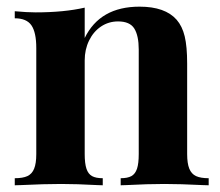

<svg xmlns="http://www.w3.org/2000/svg" viewBox="-20 -551 654 571"><path d="M505.4 -492.2Q522 -473.1 529.3 -442.9Q536.6 -412.6 536.6 -362.3V-92.8Q536.6 -64.9 543 -49.3Q549.3 -33.7 563 -27.3Q576.7 -21 600.6 -21V0L583.5 -0.5Q515.1 -3.9 468.8 -3.9Q419.9 -3.9 355 -0.5L338.9 0V-21Q359.4 -21 370.8 -27.3Q382.3 -33.7 387.5 -49.3Q392.6 -64.9 392.6 -92.8V-403.8Q392.6 -444.8 379.4 -466.1Q366.2 -487.3 331.1 -487.3Q303.2 -487.3 280.5 -472.2Q257.8 -457 244.9 -430.4Q231.9 -403.8 231.9 -371.6V-92.8Q231.9 -64.9 237.1 -49.3Q242.2 -33.7 253.7 -27.3Q265.1 -21 285.6 -21V0L270 -0.5Q207.5 -3.9 161.6 -3.9Q112.3 -3.9 41.5 -0.5L23.9 0V-21Q47.9 -21 61.5 -27.3Q75.2 -33.7 81.5 -49.3Q87.9 -64.9 87.9 -92.8V-408.2Q87.9 -454.6 73.5 -475.6Q59.1 -496.6 23.9 -496.6V-517.6Q60.5 -514.2 85.9 -514.2Q170.9 -514.2 231.9 -528.3V-438Q277.3 -531.2 395 -531.2Q471.2 -531.2 505.4 -492.2Z"/></svg>

Font: TypoPRO Playfair Display
Style: Bold
Weight: 700
Designer: Claus Eggers Sørensen
Foundry: Claus Eggers Sørensen
Version: Version 1.004;PS 001.004;hotconv 1.0.70;makeotf.lib2.5.58329